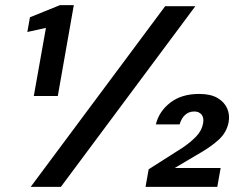

<svg xmlns="http://www.w3.org/2000/svg" viewBox="-20 -724 944 744"><path d="M111 -352 158 -616 86 -600 96 -657 212 -704H266L204 -352ZM99 0 620 -700H737L216 0ZM544 0 556 -68 688 -152Q719 -173 740.5 -195.5Q762 -218 767 -246Q771 -268 761 -280Q751 -292 733 -292Q712 -292 697.5 -279Q683 -266 676 -242H584Q596 -292 639.5 -326Q683 -360 752 -360Q796 -360 822.5 -344.5Q849 -329 860 -304.5Q871 -280 866 -251Q859 -212 828 -183Q797 -154 738 -121L657 -73H835L822 0Z"/></svg>

Font: DM Sans 17pt SemiBold
Style: Italic
Weight: 600
Italic angle: -10°
Version: Version 4.004;gftools[0.9.30]